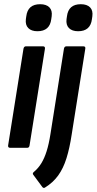

<svg xmlns="http://www.w3.org/2000/svg" viewBox="-20 -716 468 930"><path d="M29.7 0Q17.9 0 19.3 -11.4L93.7 -479.8Q96.1 -491.7 105.7 -491.7H187.7Q199.5 -491.7 197.7 -479.8L123.1 -11.4Q121.3 0 111.7 0ZM161.3 -564.7Q132.2 -564.7 117 -580Q101.9 -595.2 105.3 -623.2L107.3 -637.1Q114.5 -695.6 174.3 -695.6Q204.4 -695.6 219.3 -680.3Q234.1 -665.1 230.3 -637.1L228.3 -623.2Q221.1 -564.7 161.3 -564.7ZM289.7 -479.8Q291.7 -491.7 302.1 -491.7H383.2Q395.5 -491.7 393.1 -479.8L327.1 -63.6Q317.3 1.3 302.1 50.1Q287 98.9 262.1 133.6Q237.2 168.3 197.7 192.6Q191.1 196.8 185.3 190.2L141.7 131.2Q134.9 123.6 145.1 115.9Q165.7 98.5 180.3 74.7Q194.9 51 205.8 16.6Q216.7 -17.8 224.3 -66.3ZM358.3 -564.7Q329.2 -564.7 314 -580Q298.9 -595.2 302.3 -623.2L304.3 -637.1Q311.5 -695.6 371.3 -695.6Q401.4 -695.6 416.3 -680.3Q431.1 -665.1 427.3 -637.1L425.3 -623.2Q418.1 -564.7 358.3 -564.7Z"/></svg>

Font: Sofia Sans Condensed
Style: Italic
Weight: 400
Italic angle: -9°
Designer: Botio Nikoltchev, Ani Petrova
Foundry: lettersoup
Version: Version 4.101